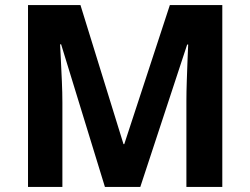

<svg xmlns="http://www.w3.org/2000/svg" viewBox="-20 -734 983 754"><path d="M392 0 220 -560H216Q217 -540 219 -500Q221 -460 223 -414.5Q225 -369 225 -332V0H90V-714H296L465 -168H468L647 -714H853V0H712V-338Q712 -372 713.5 -416Q715 -460 716.5 -499.5Q718 -539 719 -559H715L531 0Z"/></svg>

Font: Noto Sans Javanese
Style: Regular
Weight: 400
Designer: Monotype Design Team
Foundry: Monotype Imaging Inc.
Version: Version 2.004